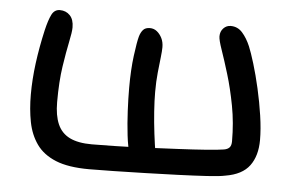

<svg xmlns="http://www.w3.org/2000/svg" viewBox="-42 -561 964 629"><g transform="rotate(5 439.5 -246.5)"><path d="M272 9Q203 9 161.5 -8Q120 -25 98 -56Q76 -87 68 -128.5Q60 -170 60 -218Q60 -268 67 -321.5Q74 -375 87 -432Q95 -466 104 -484Q113 -502 131 -502Q151 -502 164 -488.5Q177 -475 177 -449Q177 -434 170 -401Q163 -368 155.5 -318.5Q148 -269 148 -201Q148 -157 160.5 -128.5Q173 -100 200.5 -86.5Q228 -73 273 -73Q301 -73 348 -74Q395 -75 449 -77.5Q503 -80 555.5 -82.5Q608 -85 648 -88Q688 -91 706 -94Q718 -96 724 -102.5Q730 -109 730 -123Q730 -184 719.5 -239.5Q709 -295 695 -341Q681 -387 670 -418.5Q659 -450 659 -462Q659 -478 669 -488.5Q679 -499 693 -499Q716 -499 731.5 -481.5Q747 -464 758 -438Q766 -419 777 -383Q788 -347 798 -303Q808 -259 814.5 -215Q821 -171 821 -135Q821 -83 797 -50.5Q773 -18 718 -9Q700 -5 658.5 -2.5Q617 0 564 2Q511 4 455.5 5.5Q400 7 351.5 8Q303 9 272 9ZM441 -17Q429 -17 416.5 -25.5Q404 -34 400 -49Q392 -74 387.5 -112.5Q383 -151 381 -192.5Q379 -234 379 -268Q379 -328 385 -374Q391 -420 396 -438Q400 -452 407.5 -460.5Q415 -469 430 -469Q443 -469 453 -461Q463 -453 469.5 -440Q476 -427 476 -410Q476 -398 473.5 -376.5Q471 -355 468 -326Q465 -297 465 -262Q465 -234 467.5 -198Q470 -162 474.5 -125.5Q479 -89 484 -59Q485 -49 478 -39.5Q471 -30 460.5 -23.5Q450 -17 441 -17Z"/></g></svg>

Font: Shantell Sans
Style: Regular
Weight: 400
Designer: Stephen Nixon, Anya Danilova, Shantell Martin
Foundry: Arrow Type
Version: Version 1.008;[ac192a2d6]